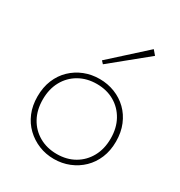

<svg xmlns="http://www.w3.org/2000/svg" viewBox="-182 -895 972 1036"><g transform="rotate(30 303.5 -376.5)"><path d="M304 15Q253 15 209 -3Q165 -21 131 -53.5Q97 -86 78 -131.5Q59 -177 59 -234Q59 -291 78 -337Q97 -383 131 -415.5Q165 -448 209 -465.5Q253 -483 304 -483Q354 -483 398.5 -465.5Q443 -448 476.5 -415.5Q510 -383 529 -337Q548 -291 548 -234Q548 -177 529 -131.5Q510 -86 476.5 -53.5Q443 -21 398.5 -3Q354 15 304 15ZM304 -16Q366 -16 413.5 -43.5Q461 -71 488 -120Q515 -169 515 -234Q515 -299 488 -348Q461 -397 413.5 -424.5Q366 -452 304 -452Q242 -452 194 -424.5Q146 -397 119 -348Q92 -299 92 -234Q92 -169 119 -120Q146 -71 194 -43.5Q242 -16 304 -16ZM278 -560 263 -576 475 -768 499 -740Z"/></g></svg>

Font: BioRhyme ExtraLight
Style: Regular
Weight: 250
Designer: Aoife Mooney
Foundry: Aoife Mooney Type
Version: Version 1.600;gftools[0.9.33]